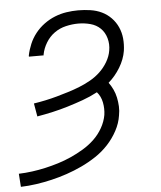

<svg xmlns="http://www.w3.org/2000/svg" viewBox="-53 -574 707 844"><g transform="rotate(-5 300.0 -152.5)"><path d="M5 223 3 194 1 165Q31 164 60.5 160Q90 156 119 149.5Q148 143 177 134Q206 125 234 112.5Q262 100 289.5 83.5Q317 67 339.5 45.5Q362 24 377.5 -3.5Q393 -31 398 -60Q402 -88 396.5 -115.5Q391 -143 374 -162Q342 -145 308.5 -133Q275 -121 240.5 -110.5Q206 -100 172.5 -92.5Q139 -85 104 -79L94 -137Q120 -141 146 -146.5Q172 -152 197 -159Q222 -166 248 -174Q274 -182 299 -192Q324 -202 348 -215.5Q372 -229 392 -248Q412 -267 426 -291Q440 -315 444 -340Q449 -368 441.5 -394.5Q434 -421 416 -438.5Q398 -456 372 -463Q346 -470 318 -470Q292 -470 264 -463.5Q236 -457 213 -440.5Q190 -424 175 -399Q160 -374 155 -347V-344H90V-349Q95 -374 105.5 -399Q116 -424 133 -445.5Q150 -467 172.5 -483.5Q195 -500 220 -510Q245 -520 271 -524Q297 -528 323 -528Q350 -528 377 -524Q404 -520 427 -509Q450 -498 468 -479.5Q486 -461 496.5 -437.5Q507 -414 509.5 -387.5Q512 -361 508 -333Q502 -296 480.5 -260.5Q459 -225 429 -199Q440 -184 448 -167Q456 -150 460 -131Q464 -112 465 -92Q466 -72 462 -52Q457 -18 439.5 14.5Q422 47 397 74Q372 101 341 121.5Q310 142 277 157.5Q244 173 210 184.5Q176 196 142 204Q108 212 73.5 217Q39 222 5 223Z"/></g></svg>

Font: Iosevka Light Extended Oblique
Style: Regular
Weight: 300
Width: 7
Italic angle: -9°
Monospace: yes
Designer: Belleve Invis
Foundry: Belleve Invis
Version: Version 32.5.0; ttfautohint (v1.8.4)